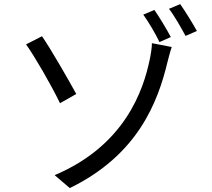

<svg xmlns="http://www.w3.org/2000/svg" viewBox="-20 -874 1040 943"><path d="M248.5 -13.7 322.8 49.7C654.6 -111.7 755.2 -369.5 802.9 -570.7C806.5 -583.9 814.8 -617.9 823.5 -643.2L726.1 -661.9C726.5 -643.7 721.1 -608 715.4 -581.5C684.2 -430.8 593.6 -159.9 248.5 -13.7ZM186.3 -696.1 108 -656C149 -599 231.7 -456.7 274.7 -367.1L354.6 -412.4C319 -477.5 231 -631.3 186.3 -696.1ZM738.4 -825.1 683.7 -802.2C708.9 -767.5 743.7 -708.6 763.3 -667.4L819 -692C799 -729.8 761.9 -791.4 738.4 -825.1ZM865 -853.7 809.9 -830.7C836.7 -796.4 869.1 -738.6 891.3 -697.6L947 -721.9C926 -760.1 889.1 -819.9 865 -853.7Z"/></svg>

Font: Source Han Sans JP VF
Style: Regular
Weight: 250
Designer: Ryoko NISHIZUKA 西塚涼子 (kana, bopomofo & ideographs); Paul D. Hunt (Latin, Greek & Cyrillic); Sandoll Communications 산돌커뮤니
Foundry: Adobe
Version: Version 2.004;hotconv 1.0.118;makeotfexe 2.5.65603